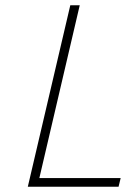

<svg xmlns="http://www.w3.org/2000/svg" viewBox="-20 -712 481 732"><path d="M440 -33H130L284 -692H248L86 0H432Z"/></svg>

Font: RazerF5 Thin
Style: Italic
Weight: 250
Foundry: Razer Inc.
Version: Version 2